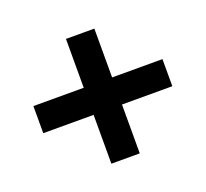

<svg xmlns="http://www.w3.org/2000/svg" viewBox="-91 -675 749 699"><g transform="rotate(-20 283.5 -325.5)"><path d="M338.3 -83.3H228.3V-272.5H33.3V-377.5H228.3V-566.7H338.3V-377.5H533.3V-272.5H338.3Z"/></g></svg>

Font: Familjen Grotesk Variable
Style: Regular
Weight: 400
Designer: Anders Wikstroem, Jonas Baeckman, Matilda Gysing, Kristian Moeller
Foundry: Familjen STHLM AB
Version: Version 2.000